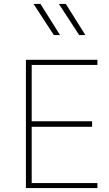

<svg xmlns="http://www.w3.org/2000/svg" viewBox="-20 -953 554 973"><path d="M473.6 -25.4V0H111.3V-649.9H473.6V-624H140.6V-338.4H446.8V-310.5H140.6V-25.4ZM284.2 -775.4H252.9L149.9 -933.1H185.1ZM412.6 -775.4H381.3L278.3 -933.1H313.5Z"/></svg>

Font: Estedad-FD Thin
Style: Regular
Weight: 100
Designer: Amin Abedi
Version: Version 7.3